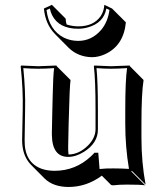

<svg xmlns="http://www.w3.org/2000/svg" viewBox="-20 -701 687 788"><path d="M192.9 -681.2 249.5 -624.5Q250 -611.3 253.4 -600.6Q275.4 -593.3 300.8 -592.8Q364.3 -592.8 393.6 -635.3Q406.7 -655.8 408.2 -681.2L439.9 -666L496.6 -609.4Q487.8 -514.6 412.1 -479Q384.3 -466.3 357.4 -466.3Q300.3 -467.3 261.7 -504.9L205.6 -561.5Q166 -602.1 160.2 -666ZM261.2 -66.9Q304.7 -67.4 341.8 -104.5Q371.1 -134.8 372.1 -168.9V-249Q372.1 -373.5 365.2 -429.2L367.2 -432.1Q368.7 -432.1 435.1 -429.2L512.2 -432.1L513.2 -429.2L569.3 -372.6Q560.5 -318.4 560.5 -192.4V-135.3Q560.5 -34.7 577.6 56.6L521 0L519 2.9L575.7 59.6Q556.2 56.6 502 56.6Q468.3 56.6 444.3 59.6Q438 59.1 436 58.1L397.9 20Q335.4 66.4 260.7 66.4Q198.2 65.9 163.1 31.7L106.9 -24.9Q70.8 -62.5 70.8 -126L73.2 -249Q75.2 -332 64.9 -429.2L66.9 -432.1Q68.4 -432.1 137.2 -429.2L211.9 -432.1L212.9 -429.2L269.5 -372.6Q265.6 -345.7 262.2 -208.5Q261.7 -199.7 261.7 -192.4L259.8 -102.5Q259.3 -82 261.2 -66.9ZM374 -62V-64H372.1ZM364.7 -70.8 367.7 -74.2H383.3L388.7 -7.3Q414.6 -10.3 445.3 -9.8Q479.5 -9.8 509.3 -7.8Q494.1 -98.6 494.1 -191.9V-249Q494.1 -370.6 501.5 -421.4Q461.9 -418.9 435.1 -418.9Q407.7 -418.9 376 -421.4Q381.8 -367.2 381.8 -249V-168.9Q381.8 -113.8 324.2 -77.6Q291 -57.1 259.8 -57.1Q194.3 -57.1 192.9 -147Q192.9 -153.3 192.9 -159.2L194.8 -249.5Q195.8 -271.5 196.3 -310.5Q197.8 -387.7 202.1 -421.4Q165 -418.9 137.2 -418.9Q109.9 -418.9 75.7 -421.4Q85 -328.6 83 -249L81.1 -126Q79.6 -34.2 150.9 -8.3Q174.8 0 204.1 0Q290.5 0 354.5 -60.5Q360.4 -65.9 364.7 -70.8ZM184.6 -666 170.9 -659.7Q181.2 -578.1 242.2 -546.4Q269.5 -533.2 300.8 -533.2Q356.4 -533.2 395.5 -578.6Q422.9 -611.8 429.2 -660.2L416.5 -666Q405.8 -606.4 339.8 -588.4Q320.8 -583 300.8 -583Q222.2 -583 193.8 -638.7Q187.5 -651.9 184.6 -666Z"/></svg>

Font: Linux Biolinum Shadow O
Style: Bold
Weight: 700
Designer: Philipp H. Poll
Foundry: Philipp H. Poll
Version: Version 0.9.2